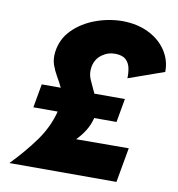

<svg xmlns="http://www.w3.org/2000/svg" viewBox="-80 -783 792 855"><g transform="rotate(10 316.0 -355.0)"><path d="M100 -370H186Q175 -393 161.5 -416Q148 -439 139 -464.5Q130 -490 134 -523Q142 -583 183.5 -624.5Q225 -666 285 -688Q345 -710 408 -710Q476 -709 527 -683Q578 -657 605.5 -614Q633 -571 632 -520L471 -463Q472 -487 467.5 -509Q463 -531 448 -545.5Q433 -560 401 -561Q367 -562 339.5 -542Q312 -522 305 -487Q299 -455 311.5 -427.5Q324 -400 338 -370H476L457 -263H356Q349 -233 332.5 -206Q316 -179 293 -156L531 -157L503 0H19Q81 -64 126.5 -127Q172 -190 191 -263H81Z"/></g></svg>

Font: Jost* Heavy
Style: Italic
Weight: 800
Italic angle: -10°
Version: Version 3.7